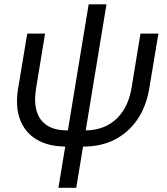

<svg xmlns="http://www.w3.org/2000/svg" viewBox="-20 -681 789 905"><path d="M290.5 9.8Q208.5 9.8 153.1 -23.2Q97.7 -56.2 74.5 -117.4Q51.3 -178.7 65.4 -264.2L108.4 -522.5H192.4L150.4 -267.1Q139.6 -202.6 152.8 -157.7Q166 -112.8 202.1 -89.6Q238.3 -66.4 296.9 -66.4H380.9Q439.5 -66.4 484.6 -89.6Q529.8 -112.8 559.6 -157.7Q589.4 -202.6 600.1 -267.1L642.1 -522.5H726.6L683.6 -264.2Q669.4 -179.2 627.7 -117.9Q585.9 -56.6 521.7 -23.4Q457.5 9.8 374.5 9.8ZM255.4 204.1 397.9 -660.6H481.9L339.4 204.1Z"/></svg>

Font: Inter 28pt
Style: Italic
Weight: 400
Italic angle: -9.3988°
Designer: Rasmus Andersson
Foundry: rsms
Version: Version 4.001;git-66647c0bb